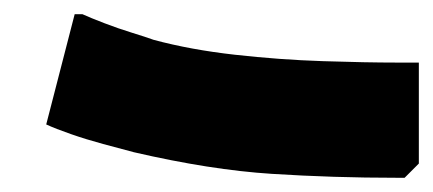

<svg xmlns="http://www.w3.org/2000/svg" viewBox="-20 -250 609 270"><path d="M569 -162V-20L549 0H538Q449 0 362.5 -5.5Q276 -11 168 -36Q149 -41 125 -47.5Q101 -54 79.5 -61.5Q58 -69 45 -75L85 -230H96Q107 -225 126.5 -217.5Q146 -210 165.5 -204Q185 -198 196 -194Q248 -180 310.5 -173Q373 -166 434 -164Q495 -162 538 -162Z"/></svg>

Font: Kufam ExtraBold
Style: Regular
Weight: 800
Designer: Wael Morcos, Artur Schmal
Foundry: Original Type
Version: Version 1.300; ttfautohint (v1.8.3)